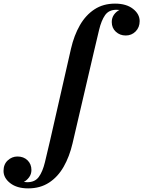

<svg xmlns="http://www.w3.org/2000/svg" viewBox="-220 -780 792 1060"><path d="M180.5 11.5Q163.5 84.5 131.5 140.5Q99.5 196.5 50.8 228.2Q2 260 -64.5 260Q-126.5 260 -163.5 231.2Q-200.5 202.5 -200.5 163.5Q-200.5 127 -177.2 105.5Q-154 84 -123.5 84Q-89.5 84 -68 105Q-46.5 126 -46.5 158.5Q-46.5 181 -59 198.2Q-71.5 215.5 -88.5 224.5Q-79.5 226 -69.5 226Q-27 226 -5.8 196.8Q15.5 167.5 28 115.8Q40.5 64 56.5 -4.5L172 -511.5Q189 -585 221.2 -641Q253.5 -697 301.8 -728.5Q350 -760 415 -760Q477.5 -760 514.2 -731.2Q551 -702.5 551 -663.5Q551 -629 528.8 -606.5Q506.5 -584 474 -584Q442 -584 419.5 -604.8Q397 -625.5 397 -658.5Q397 -681.5 409.2 -698.8Q421.5 -716 439.5 -725Q431 -726 422.5 -726Q381 -726 360.2 -696.5Q339.5 -667 327 -614.8Q314.5 -562.5 298.5 -494.5Z"/></svg>

Font: Bodoni* 06pt
Style: Bold Italic
Weight: 700
Italic angle: -13°
Version: Version 2.3